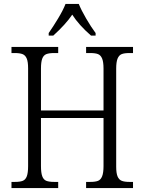

<svg xmlns="http://www.w3.org/2000/svg" viewBox="-20 -950 730 970"><path d="M38 -31H56Q81 -31 95 -36.5Q109 -42 115.5 -59.5Q122 -77 122 -111V-605Q122 -638 115 -654.5Q108 -671 94 -676.5Q80 -682 55 -682H38V-713H274V-682H253Q228 -682 214 -676.5Q200 -671 193.5 -654Q187 -637 187 -603V-392H503V-603Q503 -637 496 -654Q489 -671 475.5 -676.5Q462 -682 436 -682H415V-713H652V-682H634Q608 -682 594.5 -676.5Q581 -671 574 -654Q567 -637 567 -603V-108Q567 -75 574 -58.5Q581 -42 595 -36.5Q609 -31 634 -31H652V0H415V-31H436Q462 -31 475.5 -36.5Q489 -42 496 -59.5Q503 -77 503 -111V-354H187V-111Q187 -77 193.5 -59.5Q200 -42 214 -36.5Q228 -31 253 -31H274V0H38ZM226 -783Q249 -816 274 -857.5Q299 -899 311 -930H378Q391 -898 415.5 -856Q440 -814 463 -783V-770H440Q378 -824 345 -876Q312 -827 249 -770H226Z"/></svg>

Font: Noto Serif NarrowLight
Style: Regular
Weight: 300
Width: 4
Designer: Monotype Design Team
Foundry: Monotype Imaging Inc.
Version: Version 1.001